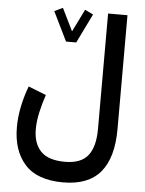

<svg xmlns="http://www.w3.org/2000/svg" viewBox="-61 -735 774 1026"><g transform="rotate(5 326.0 -222.5)"><path d="M266.6 -508.8 189.9 -665.5 234.4 -687 293.9 -565.9 353.5 -687 397.9 -665.5 321.3 -508.8ZM581.5 -67.4Q581.5 86.9 516.4 164.6Q451.2 242.2 316.4 242.2Q176.8 242.2 110.8 168.5Q44.9 94.7 44.9 -30.3Q44.9 -84 56.6 -141.4Q68.4 -198.7 88.9 -252.4L184.1 -214.8Q168.9 -170.4 157.7 -121.3Q146.5 -72.3 146.5 -28.3Q146.5 47.9 186.8 89.8Q227.1 131.8 316.4 131.8Q402.3 131.8 439.9 84.5Q477.5 37.1 477.5 -58.6V-677.7H581.5Z"/></g></svg>

Font: Vazirmatn RD UI Medium
Style: Regular
Weight: 500
Designer: Saber Rastikerdar
Foundry: Saber Rastikerdar
Version: Version 33.003